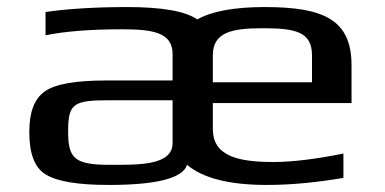

<svg xmlns="http://www.w3.org/2000/svg" viewBox="-20 -514 1090 544"><path d="M730 -494C643 -494 580 -482 539 -459C506 -482 440 -494 341 -494C249 -494 171 -489 109 -480V-414C162 -425 235 -431 326 -431C413 -431 469 -422 469 -361V-286H281C195 -286 136 -276 107 -255C77 -234 63 -196 63 -140C63 -79 78 -39 109 -20C141 0 200 10 288 10C424 10 498 -9 510 -47C555 -9 630 10 736 10C805 10 877 3 953 -10V-79C874 -63 808 -55 755 -55C651 -55 583 -73 583 -149V-222H976V-329C976 -459 896 -494 730 -494ZM725 -434C817 -434 864 -424 864 -357V-281H583V-357C583 -423 637 -434 725 -434ZM293 -47C192 -47 173 -64 173 -141C173 -220 187 -230 289 -230H469V-109C469 -45 374 -47 293 -47Z"/></svg>

Font: Gamestation Extended
Style: Regular
Weight: 400
Width: 7
Designer: Jonas Hecksher
Foundry: Jonas Hecksher, Playtypeª, e-types AS
Version: Version 1.003